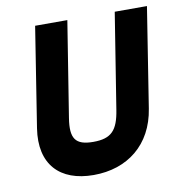

<svg xmlns="http://www.w3.org/2000/svg" viewBox="-70 -645 679 722"><g transform="rotate(-10 269.0 -284.5)"><path d="M51 -199C30 -64 102 11 231 11C360 11 457 -64 478 -199L538 -580H415L357 -216C345 -139 320 -112 251 -112C182 -112 164 -140 176 -216L234 -580H111Z"/></g></svg>

Font: Charger Sport
Style: UltNrwObl
Weight: 1000
Designer: Jasper
Foundry: Cannot Into Space Fonts
Version: Version 1.1